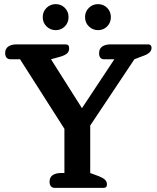

<svg xmlns="http://www.w3.org/2000/svg" viewBox="-20 -910 759 930"><path d="M187 -827Q187 -854 205.5 -872Q224 -890 250 -890Q276 -890 294 -872Q312 -854 312 -827Q312 -800 294 -782Q276 -764 250 -764Q224 -764 205.5 -782Q187 -800 187 -827ZM392 -827Q392 -854 410.5 -872Q429 -890 455 -890Q481 -890 499 -872Q517 -854 517 -827Q517 -800 499 -782Q481 -764 455 -764Q429 -764 410.5 -782Q392 -800 392 -827ZM220 -30Q220 -51 235 -61.5Q250 -72 276 -72H292V-286L77 -623H30Q18 -623 11.5 -631Q5 -639 5 -653Q5 -674 20 -684.5Q35 -695 60 -695H298Q315 -695 315 -676Q315 -660 304.5 -651Q294 -642 274 -636L227 -623L377 -386L534 -623H484Q460 -623 460 -653Q460 -674 475 -684.5Q490 -695 515 -695H698Q714 -695 714 -678Q714 -655 681 -642L631 -623L417 -302V-72L460 -56Q480 -48 489 -39Q498 -30 498 -17Q498 -9 494.5 -4.5Q491 0 481 0H245Q233 0 226.5 -8Q220 -16 220 -30Z"/></svg>

Font: MaitreeSemiBold
Style: Regular
Weight: 600
Designer: CadsonDemak Team
Foundry: CadsonDemak
Version: Version 1.000